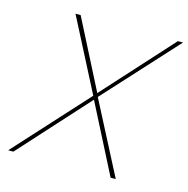

<svg xmlns="http://www.w3.org/2000/svg" viewBox="-104 -800 882 900"><g transform="rotate(15 337.5 -350.0)"><path d="M153 -700H178L348 -367L650 -700H675L355 -350L536 0H511L341 -333L39 0H14L333 -350Z"/></g></svg>

Font: Albert Sans Thin
Style: Italic
Weight: 250
Italic angle: -11.25°
Designer: Andreas Rasmussen
Foundry: a.Foundry
Version: Version 1.025